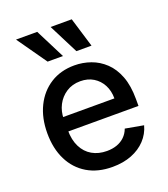

<svg xmlns="http://www.w3.org/2000/svg" viewBox="-144 -884 874 997"><g transform="rotate(-20 293.5 -385.5)"><path d="M306.5 11Q225.9 11 167.8 -23.6Q109.7 -58.2 78.3 -121.3Q46.9 -184.3 46.9 -269.2Q46.9 -353 78.3 -416.9Q109.7 -480.8 166.4 -516.7Q223 -552.6 299 -552.6Q345.2 -552.6 388.5 -537.3Q431.8 -522 466.3 -489.3Q500.7 -456.7 520.6 -404.7Q540.5 -352.6 540.5 -278.4V-240.8H106.9V-320.3H436.4Q436.4 -362.2 419.4 -394.7Q402.3 -427.2 371.6 -446Q340.9 -464.8 299.7 -464.8Q255 -464.8 221.8 -443Q188.6 -421.2 170.6 -386.2Q152.7 -351.2 152.7 -310.4V-248.2Q152.7 -193.5 172.1 -155.2Q191.4 -116.8 226.2 -96.8Q261 -76.7 307.5 -76.7Q337.7 -76.7 362.6 -85.4Q387.4 -94.1 405.5 -111.5Q423.7 -128.9 433.2 -154.5L533.7 -136.4Q521.7 -92 490.6 -58.8Q459.5 -25.6 412.8 -7.3Q366.1 11 306.5 11ZM175.8 -618.3 60.7 -782H177.9L260.7 -618.3ZM334.9 -618.3 251.8 -782H368.6L418.3 -618.3Z"/></g></svg>

Font: InterMG Medium
Style: Regular
Weight: 500
Designer: Rasmus Andersson
Foundry: rsms
Version: Version 3.019;December 26, 2023;FontCreator 15.0.0.2955 64-b